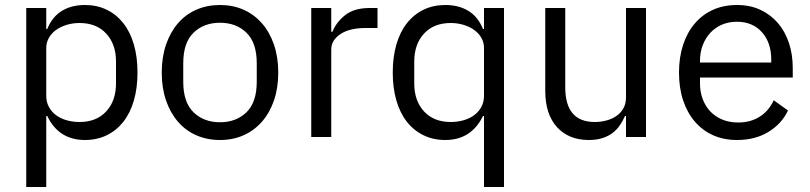

<svg xmlns="http://www.w3.org/2000/svg" viewBox="-20 -548 3238 768"><path d="M85 -516H165V-432H169Q189 -481 227.5 -504.5Q266 -528 320 -528Q368 -528 407 -509Q446 -490 473.5 -455Q501 -420 515.5 -370Q530 -320 530 -258Q530 -196 515.5 -146Q501 -96 473.5 -61Q446 -26 407 -7Q368 12 320 12Q215 12 169 -84H165V200H85ZM298 -60Q366 -60 405 -102.5Q444 -145 444 -214V-302Q444 -371 405 -413.5Q366 -456 298 -456Q271 -456 246.5 -448.5Q222 -441 204 -428Q186 -415 175.5 -396.5Q165 -378 165 -357V-165Q165 -140 175.5 -120.5Q186 -101 204 -87.5Q222 -74 246.5 -67Q271 -60 298 -60Z M860 12Q808 12 765 -7Q722 -26 691.5 -61.5Q661 -97 644 -146.5Q627 -196 627 -258Q627 -319 644 -369Q661 -419 691.5 -454.5Q722 -490 765 -509Q808 -528 860 -528Q912 -528 954.5 -509Q997 -490 1028 -454.5Q1059 -419 1076 -369Q1093 -319 1093 -258Q1093 -196 1076 -146.5Q1059 -97 1028 -61.5Q997 -26 954.5 -7Q912 12 860 12ZM860 -59Q925 -59 966 -99Q1007 -139 1007 -221V-295Q1007 -377 966 -417Q925 -457 860 -457Q795 -457 754 -417Q713 -377 713 -295V-221Q713 -139 754 -99Q795 -59 860 -59Z M1225 0V-516H1305V-421H1310Q1324 -458 1360 -487Q1396 -516 1459 -516H1490V-436H1443Q1378 -436 1341.5 -411.5Q1305 -387 1305 -350V0Z M1916 -84H1912Q1865 12 1761 12Q1713 12 1674 -7Q1635 -26 1607.5 -61Q1580 -96 1565.5 -146Q1551 -196 1551 -258Q1551 -320 1565.5 -370Q1580 -420 1607.5 -455Q1635 -490 1674 -509Q1713 -528 1761 -528Q1815 -528 1853.5 -504.5Q1892 -481 1912 -432H1916V-516H1996V200H1916ZM1783 -60Q1810 -60 1834.5 -67Q1859 -74 1877 -87.5Q1895 -101 1905.5 -120.5Q1916 -140 1916 -165V-357Q1916 -378 1905.5 -396.5Q1895 -415 1877 -428Q1859 -441 1834.5 -448.5Q1810 -456 1783 -456Q1715 -456 1676 -413.5Q1637 -371 1637 -302V-214Q1637 -145 1676 -102.5Q1715 -60 1783 -60Z M2484 -84H2480Q2472 -66 2460.5 -48.5Q2449 -31 2432 -17.5Q2415 -4 2391 4Q2367 12 2335 12Q2255 12 2208 -39.5Q2161 -91 2161 -185V-516H2241V-199Q2241 -60 2359 -60Q2383 -60 2405.5 -66Q2428 -72 2445.5 -84Q2463 -96 2473.5 -114.5Q2484 -133 2484 -159V-516H2564V0H2484Z M2928 12Q2875 12 2832.5 -7Q2790 -26 2759.5 -61.5Q2729 -97 2712.5 -146.5Q2696 -196 2696 -258Q2696 -319 2712.5 -369Q2729 -419 2759.5 -454.5Q2790 -490 2832.5 -509Q2875 -528 2928 -528Q2980 -528 3021 -509Q3062 -490 3091 -456.5Q3120 -423 3135.5 -377Q3151 -331 3151 -276V-238H2780V-214Q2780 -181 2790.5 -152.5Q2801 -124 2820.5 -103Q2840 -82 2868.5 -70Q2897 -58 2933 -58Q2982 -58 3018.5 -81Q3055 -104 3075 -147L3132 -106Q3107 -53 3054 -20.5Q3001 12 2928 12ZM2928 -461Q2895 -461 2868 -449.5Q2841 -438 2821.5 -417Q2802 -396 2791 -367.5Q2780 -339 2780 -305V-298H3065V-309Q3065 -378 3027.5 -419.5Q2990 -461 2928 -461Z"/></svg>

Font: IBM Plex Thai
Style: Regular
Weight: 400
Designer: Mike Abbink, Paul van der Laan, Pieter van Rosmalen, Ben Mitchell, Mark Frömberg
Foundry: Bold Monday
Version: Version 1.0